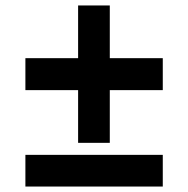

<svg xmlns="http://www.w3.org/2000/svg" viewBox="-20 -683 689 703"><path d="M266 -160H382V-353H576V-470H382V-663H266V-470H73V-353H266ZM73 0H576V-116H73Z"/></svg>

Font: Archivo ExtraBold
Style: Regular
Weight: 800
Designer: Hector Gatti
Foundry: Omnibus-Type
Version: Version 2.001